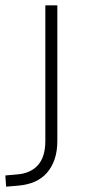

<svg xmlns="http://www.w3.org/2000/svg" viewBox="-80 -507 322 720"><path d="M-57 193 -60 151 -15 147Q35 143 62.5 112Q90 81 90 22V-487H135V21Q135 60 125 89.5Q115 119 96.5 140.5Q78 162 51 174Q24 186 -10 189Z"/></svg>

Font: Nunito Sans 10pt ExtraLight
Style: Regular
Weight: 250
Designer: Vernon Adams
Foundry: Vernon Adams
Version: Version 3.101;gftools[0.9.27]